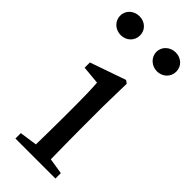

<svg xmlns="http://www.w3.org/2000/svg" viewBox="-269 -815 855 855"><g transform="rotate(45 158.5 -388.0)"><path d="M107 -717C107 -752 79 -776 45 -776C11 -776 -18 -752 -18 -717C-18 -682 11 -657 45 -657C79 -657 107 -682 107 -717ZM214 -377 217 -523 203 -533 34 -474V-441L120 -433C123 -387 124 -350 124 -288V-230C124 -179 123 -102 122 -46L39 -34V0H291V-34L216 -46C215 -102 214 -179 214 -230ZM273 -776C240 -776 210 -752 210 -717C210 -682 240 -657 273 -657C307 -657 335 -682 335 -717C335 -752 307 -776 273 -776Z"/></g></svg>

Font: Noto Serif CJK JP Medium
Style: Regular
Weight: 500
Designer: Ryoko NISHIZUKA 西塚涼子 (kana & ideographs); Frank Grießhammer (Latin, Greek & Cyrillic); Wenlong ZHANG 张文龙 (bopomofo); San
Foundry: Adobe Systems Incorporated
Version: Version 1.000;PS 1;hotconv 16.6.53;makeotf.lib2.5.65590